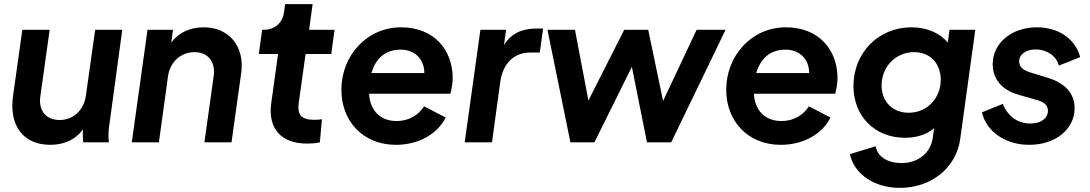

<svg xmlns="http://www.w3.org/2000/svg" viewBox="-20 -688 5269 928"><path d="M223 12C288 12 345 -12 381 -63C380 -42 380 -23 382 0H506C503 -33 504 -57 509 -89L571 -544H440L395 -225C385 -154 333 -108 268 -108C203 -108 165 -153 175 -222L220 -544H88L43 -224C23 -81 92 12 223 12Z M617 0H748L792 -319C802 -390 855 -436 920 -436C984 -436 1022 -391 1013 -322L968 0H1099L1146 -337C1163 -461 1089 -556 965 -556C900 -556 844 -532 808 -482L816 -544H693Z M1464 6C1481 6 1507 5 1526 0L1536 -112C1520 -109 1509 -109 1497 -109C1435 -109 1416 -135 1424 -191L1457 -427H1581L1597 -544H1474L1491 -668H1358L1353 -630C1346 -576 1307 -544 1254 -544H1247L1231 -427H1324L1291 -190C1274 -68 1338 6 1464 6Z M1894 12C2004 12 2095 -41 2134 -120L2030 -174C2003 -133 1958 -103 1897 -103C1820 -103 1768 -152 1764 -235H2157C2163 -260 2168 -286 2168 -310C2168 -446 2079 -556 1918 -556C1754 -556 1630 -420 1630 -254C1630 -104 1733 12 1894 12ZM1775 -335C1795 -402 1839 -448 1917 -448C1986 -448 2031 -401 2031 -335Z M2226 0H2358L2398 -293C2412 -386 2468 -434 2542 -434H2589L2605 -550H2573C2507 -550 2453 -530 2416 -470L2426 -544H2302Z M2737 0H2853L3034 -365L3107 0H3224L3487 -544H3347L3185 -200L3113 -544H2997L2824 -202L2759 -544H2626Z M3754 12C3864 12 3955 -41 3994 -120L3890 -174C3863 -133 3818 -103 3757 -103C3680 -103 3628 -152 3624 -235H4017C4023 -260 4028 -286 4028 -310C4028 -446 3939 -556 3778 -556C3614 -556 3490 -420 3490 -254C3490 -104 3593 12 3754 12ZM3635 -335C3655 -402 3699 -448 3777 -448C3846 -448 3891 -401 3891 -335Z M4329 220C4483 220 4602 122 4621 -16L4694 -544H4569L4561 -482C4521 -530 4458 -556 4385 -556C4227 -556 4105 -434 4105 -272C4105 -126 4209 -22 4354 -22C4409 -22 4457 -37 4495 -68L4488 -20C4478 52 4416 100 4339 100C4268 100 4222 69 4212 19L4088 57C4108 153 4205 220 4329 220ZM4241 -275C4241 -366 4310 -436 4398 -436C4477 -436 4527 -380 4527 -302C4527 -216 4463 -143 4372 -143C4294 -143 4241 -197 4241 -275Z M4955 12C5083 12 5174 -65 5174 -165C5174 -235 5129 -286 5047 -311L4963 -337C4932 -346 4906 -360 4906 -391C4906 -426 4939 -449 4986 -449C5039 -449 5085 -419 5098 -371L5201 -412C5177 -501 5096 -556 4991 -556C4869 -556 4778 -479 4778 -378C4778 -306 4822 -253 4903 -230L4990 -205C5018 -198 5045 -184 5045 -153C5045 -118 5014 -91 4960 -91C4898 -91 4850 -127 4827 -186L4726 -145C4748 -51 4840 12 4955 12Z"/></svg>

Font: Mluvka Bold
Style: Italic
Weight: 700
Italic angle: -8°
Designer: Modified by Jiří Krblich, Original typeface by Gumpita Rahayu
Foundry: Gumpita Rahayu & Jiří Krblich
Version: Version 2.000;Glyphs 3.1.1 (3134)